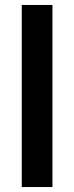

<svg xmlns="http://www.w3.org/2000/svg" viewBox="-20 -756 301 776"><path d="M68 -736H192V0H68Z"/></svg>

Font: Muli
Style: Bold
Weight: 700
Designer: Vernon Adams
Foundry: Vernon Adams
Version: Version 2.001